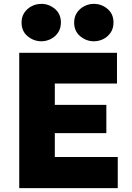

<svg xmlns="http://www.w3.org/2000/svg" viewBox="-20 -973 682 993"><path d="M79.5 0V-700H585V-541H263.5V-430.5H530V-284.5H263.5V-161H589V0ZM194 -759.5Q154.5 -759.5 123 -785.5Q91.5 -811.5 91.5 -856.5Q91.5 -886 106 -907.5Q120.5 -929 143.8 -941Q167 -953 194 -953Q233 -953 264 -927Q295 -901 295 -856.5Q295 -826.5 280.5 -804.8Q266 -783 242.8 -771.2Q219.5 -759.5 194 -759.5ZM465.5 -759.5Q426.5 -759.5 395 -785.5Q363.5 -811.5 363.5 -856.5Q363.5 -886 378 -907.5Q392.5 -929 415.8 -941Q439 -953 465.5 -953Q505 -953 536 -927Q567 -901 567 -856.5Q567 -826.5 552.5 -804.8Q538 -783 514.8 -771.2Q491.5 -759.5 465.5 -759.5Z"/></svg>

Font: Geologica Thin Roman ExtraBold
Style: Regular
Weight: 800
Version: Version 1.010;gftools[0.9.28]